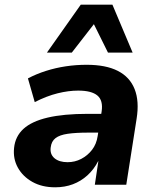

<svg xmlns="http://www.w3.org/2000/svg" viewBox="-20 -787 667 818"><path d="M215 11Q159 11 118 -12Q77 -35 56 -73Q35 -111 40 -157Q45 -206 80 -238Q115 -270 183 -286Q251 -302 354 -302H429L417 -222H355Q303 -222 268.5 -217Q234 -212 216.5 -198.5Q199 -185 196 -159Q192 -130 212 -113Q232 -96 268 -96Q299 -96 326 -110Q353 -124 372 -148.5Q391 -173 396 -207L413 -312Q420 -359 395 -380Q370 -401 313 -401Q272 -401 225.5 -389.5Q179 -378 128 -352L99 -453Q135 -472 176 -485Q217 -498 260.5 -504.5Q304 -511 349 -511Q431 -511 482 -485Q533 -459 553.5 -407.5Q574 -356 562 -281L518 0H384L399 -100H398Q380 -65 352.5 -40Q325 -15 290.5 -2Q256 11 215 11ZM180 -563 324 -767H459L545 -563H440L380 -684L286 -563Z"/></svg>

Font: Nunito Sans 8pt ExtraBold
Style: Italic
Weight: 800
Italic angle: -9°
Version: Version 3.101;gftools[0.9.27]